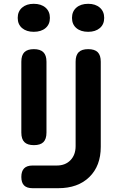

<svg xmlns="http://www.w3.org/2000/svg" viewBox="-20 -808 640 1008"><path d="M151 180Q121 180 106.5 165.5Q92 151 92 121Q92 91 106.5 76Q121 61 151 61H278Q323 61 350 33Q377 5 377 -41V-484Q377 -518 393 -534Q409 -550 443 -550Q477 -550 493 -534Q509 -518 509 -484V-37Q509 63 449 121.5Q389 180 286 180ZM92 -112V-484Q92 -518 108 -534Q124 -550 158 -550Q191 -550 207.5 -534Q224 -518 224 -484V-112Q224 -78 208 -62Q192 -46 158 -46Q124 -46 108 -62Q92 -78 92 -112ZM157 -641Q119 -641 96 -660.5Q73 -680 73 -714Q73 -748 96 -768Q119 -788 157 -788Q196 -788 219 -768Q242 -748 242 -714Q242 -680 219 -660.5Q196 -641 157 -641ZM443 -641Q404 -641 381 -660.5Q358 -680 358 -714Q358 -748 381 -768Q404 -788 443 -788Q481 -788 504 -768Q527 -748 527 -714Q527 -680 504 -660.5Q481 -641 443 -641Z"/></svg>

Font: Maple Mono Normal NL
Style: Bold
Weight: 700
Monospace: yes
Designer: subframe7536
Version: Version 7.000